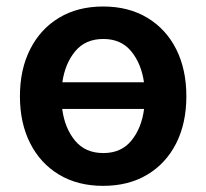

<svg xmlns="http://www.w3.org/2000/svg" viewBox="-20 -573 648 603"><path d="M304 10.7Q224.1 10.7 165.5 -24.5Q106.9 -59.7 74.8 -123Q42.6 -186.4 42.6 -270.6Q42.6 -355.1 74.8 -418.5Q106.9 -481.9 165.5 -517.2Q224.1 -552.6 304 -552.6Q383.9 -552.6 442.6 -517.2Q501.4 -481.9 533.4 -418.5Q565.3 -355.1 565.3 -270.6Q565.3 -186.4 533.4 -123Q501.4 -59.7 442.6 -24.5Q383.9 10.7 304 10.7ZM304.7 -92.3Q360.8 -92.3 392.8 -131.6Q424.7 -170.8 432.5 -230.8H175.4Q183.2 -170.8 215.4 -131.6Q247.5 -92.3 304.7 -92.3ZM432.2 -314.6Q423.7 -373.6 391.9 -412.1Q360.1 -450.6 304.7 -450.6Q248.2 -450.6 216.3 -412.1Q184.3 -373.6 175.8 -314.6Z"/></svg>

Font: Linik Sans SemiBold
Style: Regular
Weight: 600
Designer: Rasmus Andersson (font), Cristiano Sobral (main changes)
Foundry: rsms
Version: Version 3.018;June 1, 2022;FontCreator 14.0.0.2814 64-bit; t